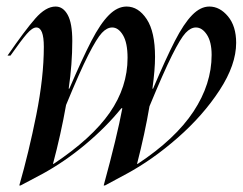

<svg xmlns="http://www.w3.org/2000/svg" viewBox="-20 -540 742 587"><path d="M150 -520Q173 -520 187 -494.5Q201 -469 201 -415Q201 -344 190 -269H192Q232 -362 259.5 -415Q287 -468 313 -494Q339 -520 367 -520Q403 -520 428.5 -481.5Q454 -443 454 -366Q454 -327 446 -269H448Q487 -361 514.5 -414.5Q542 -468 567.5 -494Q593 -520 620 -520Q652 -520 677 -490Q702 -460 702 -409Q702 -342 651.5 -264.5Q601 -187 523.5 -119Q446 -51 366 -8L301 27H297Q338 -123 354 -209H351Q304 -151 240.5 -98Q177 -45 109 -8L43 27H39Q68 -74 91 -189Q114 -304 114 -397Q114 -456 91 -456Q79 -456 62 -436.5Q45 -417 12 -370H3Q56 -447 88 -483.5Q120 -520 150 -520ZM144 -39Q261 -117 315.5 -195.5Q370 -274 370 -363Q370 -409 356 -432.5Q342 -456 323 -456Q307 -456 291.5 -439.5Q276 -423 250 -372Q224 -321 182 -219Q166 -129 142 -39ZM401 -39Q516 -115 571.5 -199Q627 -283 627 -372Q627 -412 612.5 -434Q598 -456 579 -456Q563 -456 547.5 -439.5Q532 -423 506 -371Q480 -319 437 -215Q423 -132 399 -39Z"/></svg>

Font: Nyght Serif Italic
Style: Regular
Weight: 400
Italic angle: -16°
Designer: Maksym Kobuzan
Version: Version 0.410